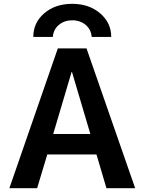

<svg xmlns="http://www.w3.org/2000/svg" viewBox="-20 -983 755 1003"><path d="M561 -790H459Q456 -829 427.5 -853Q399 -877 357 -877Q316 -877 287.5 -853Q259 -829 256 -790H154Q154 -865 211.5 -914Q269 -963 357 -963Q445 -963 503 -913.5Q561 -864 561 -790ZM282 -730H432L686 0H536L484 -176H227L174 0H29ZM258 -283H452L356 -607H354Z"/></svg>

Font: Mplus 1p Bold
Style: Bold
Weight: 700
Version: Version 1.061